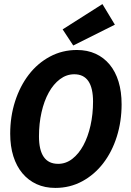

<svg xmlns="http://www.w3.org/2000/svg" viewBox="-20 -909 640 941"><path d="M251 12Q200 12 159.5 -6.5Q119 -25 90 -59.5Q61 -94 45.5 -143Q30 -192 30 -254Q30 -338 54 -412.5Q78 -487 121 -543Q164 -599 224.5 -631.5Q285 -664 357 -664Q408 -664 448.5 -645.5Q489 -627 517.5 -592.5Q546 -558 561 -509Q576 -460 576 -398Q576 -314 552.5 -239.5Q529 -165 486 -109Q443 -53 383 -20.5Q323 12 251 12ZM265 -106Q303 -106 334.5 -130.5Q366 -155 388.5 -196.5Q411 -238 423.5 -293.5Q436 -349 436 -411Q436 -545 344 -545Q306 -545 274 -521Q242 -497 219 -455.5Q196 -414 183.5 -358.5Q171 -303 171 -241Q171 -106 265 -106ZM339 -686 287 -765 482 -889 543 -788Z"/></svg>

Font: Source Code Pro
Style: Bold Italic
Weight: 700
Italic angle: -11°
Monospace: yes
Designer: Paul D. Hunt, Teo Tuominen
Foundry: Adobe Systems Incorporated
Version: Version 1.050;PS 1.000;hotconv 16.6.51;makeotf.lib2.5.65220